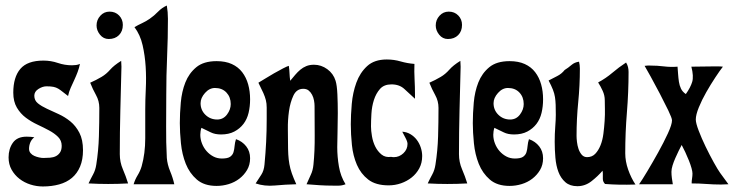

<svg xmlns="http://www.w3.org/2000/svg" viewBox="-20 -666 2665 694"><path d="M240 -430Q248 -430 255 -431Q262 -432 269 -435Q266 -420 260.5 -405.5Q255 -391 248.5 -377Q242 -363 235.5 -348.5Q229 -334 226 -319Q214 -328 206 -334.5Q198 -341 190.5 -345.5Q183 -350 173.5 -352Q164 -354 148 -354Q134 -354 119 -344.5Q104 -335 104 -320Q104 -303 117 -292.5Q130 -282 149.5 -273Q169 -264 192 -253.5Q215 -243 234.5 -227Q254 -211 267 -186Q280 -161 280 -123Q280 -89 269.5 -64Q259 -39 240 -23Q221 -7 194 0.5Q167 8 135 8Q112 8 90 1Q68 -6 50.5 -19.5Q33 -33 22 -52.5Q11 -72 11 -97Q11 -128 26.5 -150Q42 -172 76 -172Q83 -172 90 -171.5Q97 -171 104 -170Q94 -162 89.5 -151Q85 -140 85 -128Q85 -119 90.5 -112.5Q96 -106 104 -102.5Q112 -99 121 -97Q130 -95 137 -95Q149 -95 161 -96Q173 -97 182 -101.5Q191 -106 197 -115Q203 -124 203 -139Q203 -158 190 -171Q177 -184 157.5 -194.5Q138 -205 115.5 -215.5Q93 -226 73.5 -240.5Q54 -255 41 -277Q28 -299 28 -331Q28 -387 53.5 -417Q79 -447 137 -447Q164 -447 189 -438.5Q214 -430 240 -430Z M376 -624Q397 -624 410.5 -610Q424 -596 424 -576Q424 -553 410 -539Q396 -525 373 -525Q354 -525 341.5 -540.5Q329 -556 329 -574Q329 -594 342.5 -609Q356 -624 376 -624ZM418 -446 419 -425Q417 -346 415 -267Q413 -188 413 -109Q413 -80 424 -54.5Q435 -29 443 -3Q425 -2 407 -1.5Q389 -1 371 -1Q354 -1 336 -1.5Q318 -2 300 -3Q308 -20 316.5 -35.5Q325 -51 328 -71Q336 -122 337.5 -173Q339 -224 339 -276Q339 -301 327 -322.5Q315 -344 306 -367Q317 -372 327 -377Q337 -382 347 -388Q364 -398 378 -414Q392 -430 418 -446Z M583 -646Q585 -634 586 -622Q587 -610 587 -598Q587 -529 584 -461Q581 -393 581 -324Q581 -267 580.5 -209.5Q580 -152 583 -95Q585 -71 595 -47Q605 -23 610 0H463Q468 -17 477.5 -32.5Q487 -48 492 -65Q505 -111 505 -166.5Q505 -222 505 -270Q505 -304 507 -344.5Q509 -385 506.5 -425Q504 -465 495.5 -502.5Q487 -540 466 -568Q480 -576 494 -582.5Q508 -589 521 -598Q537 -609 551 -623.5Q565 -638 583 -646Z M763 -445Q795 -445 818 -434.5Q841 -424 855.5 -405Q870 -386 877 -361Q884 -336 884 -307Q884 -281 878.5 -258Q873 -235 860 -218Q847 -201 827 -190.5Q807 -180 779 -180Q757 -180 742 -187.5Q727 -195 708 -204Q706 -198 705 -191.5Q704 -185 704 -179Q704 -163 710 -147.5Q716 -132 726.5 -120Q737 -108 751 -100.5Q765 -93 782 -93Q803 -93 812 -99.5Q821 -106 824 -116Q827 -126 828 -138.5Q829 -151 833 -163Q856 -155 870 -137Q884 -119 884 -94Q884 -70 873 -51.5Q862 -33 845 -20Q828 -7 806.5 -0.5Q785 6 763 6Q718 6 691.5 -17Q665 -40 651.5 -74Q638 -108 634 -148Q630 -188 630 -221Q630 -256 633.5 -295.5Q637 -335 650 -368Q663 -401 689.5 -423Q716 -445 763 -445ZM705 -293Q705 -268 722.5 -251Q740 -234 765 -234Q787 -234 800.5 -252Q814 -270 814 -290Q814 -315 798.5 -331.5Q783 -348 757 -348Q737 -348 721 -330Q705 -312 705 -293Z M1029 -374Q1038 -385 1047 -395.5Q1056 -406 1065.5 -414Q1075 -422 1087 -427Q1099 -432 1115 -432Q1141 -432 1163 -416Q1185 -400 1193 -374Q1198 -358 1199.5 -325.5Q1201 -293 1201 -257Q1201 -221 1200 -187Q1199 -153 1199 -134Q1199 -100 1205 -64.5Q1211 -29 1229 0Q1216 5 1204.5 5Q1193 5 1183 5Q1159 5 1135.5 3.5Q1112 2 1088 0Q1096 -19 1103.5 -34.5Q1111 -50 1113 -71Q1118 -120 1117.5 -177Q1117 -234 1117 -283Q1117 -292 1115 -303Q1113 -314 1108 -323.5Q1103 -333 1095.5 -339Q1088 -345 1076 -345Q1052 -345 1040.5 -320.5Q1029 -296 1024.5 -264Q1020 -232 1020.5 -199Q1021 -166 1021 -150Q1021 -126 1022 -108Q1023 -90 1026 -73Q1029 -56 1035 -39Q1041 -22 1051 0Q1011 1 973.5 4.5Q936 8 904 -3Q915 -20 924.5 -34.5Q934 -49 936 -71Q940 -113 942 -153Q944 -193 944 -235Q944 -262 944 -277Q944 -292 941 -304Q938 -316 932 -329.5Q926 -343 914 -367Q921 -371 937 -381Q953 -391 970.5 -401Q988 -411 1003.5 -419Q1019 -427 1024 -428Q1026 -414 1026.5 -401Q1027 -388 1029 -374Z M1378 -451Q1404 -451 1428 -444Q1452 -437 1478 -435Q1477 -407 1478.5 -379.5Q1480 -352 1480 -324V-309Q1460 -327 1442 -344Q1424 -361 1395 -361Q1368 -361 1353.5 -344.5Q1339 -328 1331.5 -304.5Q1324 -281 1322.5 -254.5Q1321 -228 1321 -209Q1321 -194 1324.5 -173.5Q1328 -153 1336.5 -136Q1345 -119 1359 -107.5Q1373 -96 1394 -99Q1397 -98 1404 -98Q1423 -98 1438 -112Q1453 -126 1453 -146Q1453 -154 1445.5 -168Q1438 -182 1434 -190Q1450 -189 1463.5 -181Q1477 -173 1486.5 -160.5Q1496 -148 1501 -132.5Q1506 -117 1506 -102Q1506 -77 1495.5 -57.5Q1485 -38 1468 -24.5Q1451 -11 1429.5 -3.5Q1408 4 1385 4Q1338 4 1311 -17Q1284 -38 1270 -70.5Q1256 -103 1252 -142Q1248 -181 1248 -217Q1248 -250 1251.5 -290.5Q1255 -331 1268 -367Q1281 -403 1307 -427Q1333 -451 1378 -451Z M1602 -624Q1623 -624 1636.5 -610Q1650 -596 1650 -576Q1650 -553 1636 -539Q1622 -525 1599 -525Q1580 -525 1567.5 -540.5Q1555 -556 1555 -574Q1555 -594 1568.5 -609Q1582 -624 1602 -624ZM1644 -446 1645 -425Q1643 -346 1641 -267Q1639 -188 1639 -109Q1639 -80 1650 -54.5Q1661 -29 1669 -3Q1651 -2 1633 -1.5Q1615 -1 1597 -1Q1580 -1 1562 -1.5Q1544 -2 1526 -3Q1534 -20 1542.5 -35.5Q1551 -51 1554 -71Q1562 -122 1563.5 -173Q1565 -224 1565 -276Q1565 -301 1553 -322.5Q1541 -344 1532 -367Q1543 -372 1553 -377Q1563 -382 1573 -388Q1590 -398 1604 -414Q1618 -430 1644 -446Z M1822 -445Q1854 -445 1877 -434.5Q1900 -424 1914.5 -405Q1929 -386 1936 -361Q1943 -336 1943 -307Q1943 -281 1937.5 -258Q1932 -235 1919 -218Q1906 -201 1886 -190.5Q1866 -180 1838 -180Q1816 -180 1801 -187.5Q1786 -195 1767 -204Q1765 -198 1764 -191.5Q1763 -185 1763 -179Q1763 -163 1769 -147.5Q1775 -132 1785.5 -120Q1796 -108 1810 -100.5Q1824 -93 1841 -93Q1862 -93 1871 -99.5Q1880 -106 1883 -116Q1886 -126 1887 -138.5Q1888 -151 1892 -163Q1915 -155 1929 -137Q1943 -119 1943 -94Q1943 -70 1932 -51.5Q1921 -33 1904 -20Q1887 -7 1865.5 -0.5Q1844 6 1822 6Q1777 6 1750.5 -17Q1724 -40 1710.5 -74Q1697 -108 1693 -148Q1689 -188 1689 -221Q1689 -256 1692.5 -295.5Q1696 -335 1709 -368Q1722 -401 1748.5 -423Q1775 -445 1822 -445ZM1764 -293Q1764 -268 1781.5 -251Q1799 -234 1824 -234Q1846 -234 1859.5 -252Q1873 -270 1873 -290Q1873 -315 1857.5 -331.5Q1842 -348 1816 -348Q1796 -348 1780 -330Q1764 -312 1764 -293Z M2021 -413Q2034 -421 2045.5 -431Q2057 -441 2073 -443Q2076 -431 2076 -418Q2076 -357 2070 -296.5Q2064 -236 2064 -175Q2064 -166 2065.5 -153Q2067 -140 2071 -128Q2075 -116 2082.5 -107Q2090 -98 2102 -98Q2120 -98 2131.5 -110Q2143 -122 2150.5 -140.5Q2158 -159 2161 -182.5Q2164 -206 2165.5 -229Q2167 -252 2166.5 -272Q2166 -292 2166 -304Q2166 -321 2158.5 -337.5Q2151 -354 2142 -368Q2170 -383 2193.5 -403Q2217 -423 2243 -440Q2248 -432 2250 -423.5Q2252 -415 2252 -406Q2252 -333 2246 -259.5Q2240 -186 2240 -112Q2240 -83 2250.5 -53Q2261 -23 2277 1Q2245 2 2219 1.5Q2193 1 2167 -1Q2159 -9 2159 -19.5Q2159 -30 2159 -40L2158 -49Q2141 -29 2118 -11Q2095 7 2067 7Q2040 7 2023.5 -7.5Q2007 -22 1998.5 -44.5Q1990 -67 1987.5 -96Q1985 -125 1985 -153.5Q1985 -182 1987 -208Q1989 -234 1989 -251Q1989 -272 1988.5 -287Q1988 -302 1986 -315Q1984 -328 1978.5 -342Q1973 -356 1963 -375Q1978 -383 1994 -391Q2010 -399 2021 -413Z M2310 -428Q2315 -429 2320.5 -429Q2326 -429 2331 -429Q2356 -429 2380 -426Q2404 -423 2429 -425Q2430 -413 2431 -398.5Q2432 -384 2434 -370.5Q2436 -357 2441.5 -345.5Q2447 -334 2459 -326Q2476 -350 2482 -370Q2488 -390 2479 -425Q2496 -425 2519 -425.5Q2542 -426 2559 -426Q2567 -426 2576 -426Q2585 -426 2593 -425Q2582 -411 2565.5 -386Q2549 -361 2533 -333Q2517 -305 2506 -278Q2495 -251 2495 -234Q2495 -221 2505.5 -193.5Q2516 -166 2530.5 -136Q2545 -106 2560 -79Q2575 -52 2583 -41L2613 0L2586 1Q2560 1 2533.5 -1Q2507 -3 2480 -3Q2480 -12 2481.5 -21Q2483 -30 2483 -39Q2483 -46 2479.5 -58.5Q2476 -71 2470 -86Q2464 -101 2457 -116Q2450 -131 2444 -142Q2439 -133 2433 -120.5Q2427 -108 2421 -94.5Q2415 -81 2411 -68Q2407 -55 2407 -45Q2407 -34 2408.5 -22.5Q2410 -11 2412 0H2290Q2300 -14 2319.5 -46.5Q2339 -79 2359 -115Q2379 -151 2394 -183.5Q2409 -216 2409 -231Q2409 -239 2395.5 -267Q2382 -295 2365 -327.5Q2348 -360 2332 -389Q2316 -418 2310 -428Z"/></svg>

Font: Fette Mikado
Style: Regular
Weight: 400
Designer: Peter Wiegel
Foundry: Peter Wiegel
Version: Version 1.000